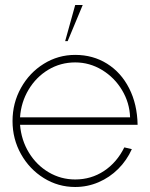

<svg xmlns="http://www.w3.org/2000/svg" viewBox="-20 -733 599 766"><path d="M280 13Q212 13 154.8 -22.5Q97.5 -58 63.8 -118.2Q30 -178.5 30 -250Q30 -322 63.8 -382.5Q97.5 -443 154.8 -478.5Q212 -514 280 -514Q351 -514 407 -479Q463 -444 495.2 -380.8Q527.5 -317.5 529 -235H60Q65 -173.5 95.5 -123.8Q126 -74 174.5 -45.5Q223 -17 280 -17Q343.5 -17 394.8 -50.8Q446 -84.5 476 -145L506 -138Q486 -93.5 451.8 -59.2Q417.5 -25 373.2 -6Q329 13 280 13ZM499 -265Q497 -323 467 -373.2Q437 -423.5 387.2 -453.8Q337.5 -484 280 -484Q221.5 -484 172.8 -454.8Q124 -425.5 94 -375.2Q64 -325 60 -265ZM280 -713H310L250 -569H240Z"/></svg>

Font: Urbanist
Style: Regular
Weight: 400
Designer: Corey Hu
Foundry: Corey Hu
Version: Version 1.2; befe77262ef67d88f1d94aa3d2e49ef1327b4483